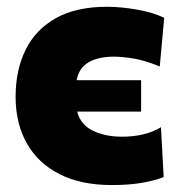

<svg xmlns="http://www.w3.org/2000/svg" viewBox="-20 -534 532 566"><path d="M309.5 11.5Q218 11.5 154.8 -21Q91.5 -53.5 58.8 -112Q26 -170.5 26 -249Q26 -327.5 55.5 -387.2Q85 -447 144.8 -480.5Q204.5 -514 295 -514Q337.5 -514 384.8 -505.5Q432 -497 464 -481.5L451 -338Q406 -356.5 372 -361.8Q338 -367 316 -367Q270.5 -367 241.5 -350.5Q212.5 -334 206 -297.5H396V-205H207.5Q217.5 -166 254.2 -148.5Q291 -131 340 -131Q371.5 -131 400.5 -137.5Q429.5 -144 454.5 -159L462.5 -12Q435.5 -1.5 398 5Q360.5 11.5 309.5 11.5Z"/></svg>

Font: Commissioner ExtraBold
Style: Regular
Weight: 800
Designer: Kostas Bartsokas
Foundry: Kostas Bartsokas
Version: Version 1.000; ttfautohint (v1.8.3)